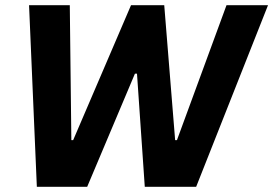

<svg xmlns="http://www.w3.org/2000/svg" viewBox="-20 -720 1053 740"><path d="M122 0H316L500 -436H508L538 0H736L1013 -700H853L662 -180H655L613 -700H485L262 -180H255L249 -700H92Z"/></svg>

Font: Fixel Display
Style: Bold Italic
Weight: 700
Italic angle: -10°
Designer: AlfaBravo + MacPaw
Foundry: Kyrylo Tkachov, Marchela Mozhyna, Serhii Makarenko, Maria Weinstein, Zakhar Kryvoshyya
Version: Version 1.210;Glyphs 3.2 (3217)